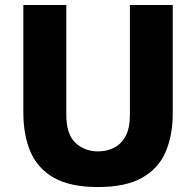

<svg xmlns="http://www.w3.org/2000/svg" viewBox="-20 -743 775 773"><path d="M675.5 -287.5Q675.5 -197.5 646.5 -130.8Q617.5 -64 551.5 -27Q485.5 10 374.5 10Q263.5 10 197.8 -27Q132 -64 103 -131.2Q74 -198.5 74 -289.5V-723H247V-280Q247 -202 284 -167.8Q321 -133.5 374.5 -133.5Q410.5 -133.5 439.8 -148.5Q469 -163.5 486 -195.8Q503 -228 503 -280V-723H675.5Z"/></svg>

Font: Public Sans Thin ExtraBold
Style: Regular
Weight: 800
Version: Version 1.007